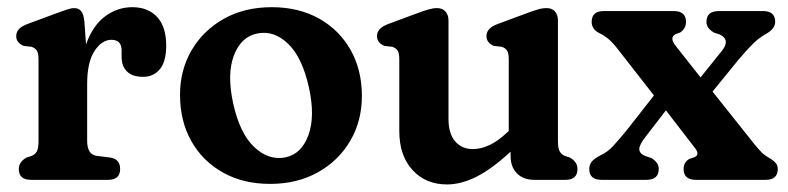

<svg xmlns="http://www.w3.org/2000/svg" viewBox="-20 -488 2138 521"><path d="M209 -429 213.5 -367.5Q231.5 -418.5 265 -443.5Q298.5 -468.5 339 -468.5Q382 -468.5 406.5 -441.8Q431 -415 431 -364.5Q431 -321 413.8 -300.2Q396.5 -279.5 368.5 -279.5Q339.5 -279.5 324.8 -293.8Q310 -308 310 -333.5V-351Q310 -380 282.5 -380Q256.5 -380 236.5 -349.8Q216.5 -319.5 216.5 -260V-105.5Q216.5 -68.5 243 -65L279 -60.5Q306 -56.5 306 -29.5Q306 0 273 0H64Q31 0 31 -29.5Q31 -48.5 52 -60.5L66 -65Q75.5 -69 80 -77.2Q84.5 -85.5 84.5 -105.5V-326.5Q84.5 -344 79.8 -351Q75 -358 65.5 -361L44 -363.5Q24 -372 24 -390Q24 -411.5 53.5 -422.5L134.5 -452.5Q150.5 -458.5 162 -462.2Q173.5 -466 181.5 -466Q193.5 -466 200.2 -457.8Q207 -449.5 209 -429Z M717.5 -468.5Q790.5 -468.5 845.5 -437.8Q900.5 -407 931.2 -352.8Q962 -298.5 962 -227.5Q962 -160 930.5 -106Q899 -52 842.8 -20.5Q786.5 11 713 11Q640 11 585 -19.8Q530 -50.5 499.2 -105Q468.5 -159.5 468.5 -231Q468.5 -298 500 -351.8Q531.5 -405.5 587.5 -437Q643.5 -468.5 717.5 -468.5ZM754.5 -61Q798 -70 816.8 -121Q835.5 -172 818.5 -249.5Q800.5 -332 761.8 -369.2Q723 -406.5 677.5 -397Q634 -388 614.8 -337.8Q595.5 -287.5 612.5 -208.5Q630.5 -126 669.8 -89Q709 -52 754.5 -61Z M1063.5 -132.5V-326.5Q1063.5 -344 1058.8 -351Q1054 -358 1044.5 -361L1023 -363.5Q1003 -372 1003 -390Q1003 -411.5 1032.5 -422.5L1112 -452Q1131 -459 1143 -462.5Q1155 -466 1166 -466Q1180.5 -466 1188.8 -456.8Q1197 -447.5 1197 -432.5V-165.5Q1197 -125.5 1215 -104.5Q1233 -83.5 1263 -83.5Q1284.5 -83.5 1307.5 -94Q1330.5 -104.5 1355.5 -128L1360.5 -132.5V-326.5Q1360.5 -344 1355.8 -351Q1351 -358 1341.5 -361L1320 -363.5Q1300 -372 1300 -390Q1300 -411.5 1329.5 -422.5L1409 -452Q1428 -459 1440 -462.5Q1452 -466 1463.5 -466Q1478 -466 1486 -456.8Q1494 -447.5 1494 -432.5V-105.5Q1494 -85.5 1498.8 -77.2Q1503.5 -69 1512.5 -65L1526.5 -60.5Q1547 -48.5 1547 -29.5Q1547 0 1514.5 0H1430Q1400 0 1382.8 -17.5Q1365.5 -35 1365.5 -65V-76.5Q1315 -29.5 1273 -8.5Q1231 12.5 1193 12.5Q1135 12.5 1099.2 -26.8Q1063.5 -66 1063.5 -132.5Z M1813.5 -363.5 1881 -278 1938.5 -349.5Q1963 -380 1933 -394.5L1918.5 -399Q1897 -411 1897 -428.5Q1897 -458 1930.5 -458H2050.5Q2083.5 -458 2083.5 -428.5Q2083.5 -409.5 2057 -395Q2040 -385.5 2024.8 -370.8Q2009.5 -356 1986 -328.5L1913.5 -239.5L2026.5 -97.5Q2040.5 -80.5 2048 -73.2Q2055.5 -66 2067 -59.5Q2078.5 -53 2084.5 -46.2Q2090.5 -39.5 2090.5 -29.5Q2090.5 0 2057.5 0H1868.5Q1835 0 1835 -29.5Q1835 -47.5 1850 -56.5L1864.5 -61.5Q1879.5 -68 1866.5 -85.5L1787 -188.5L1731.5 -116.5Q1715 -95.5 1714.8 -84Q1714.5 -72.5 1728 -66L1747.5 -59Q1767.5 -47.5 1767.5 -29.5Q1767.5 0 1734 0H1612Q1579 0 1579 -29.5Q1579 -40.5 1585.2 -48.8Q1591.5 -57 1608.5 -66Q1629 -75.5 1644.2 -92.2Q1659.5 -109 1682.5 -137L1754.5 -229L1655 -356.5Q1642 -373 1631 -382.2Q1620 -391.5 1607.5 -397.5Q1585.5 -408 1585.5 -428.5Q1585.5 -458 1618.5 -458H1808Q1841.5 -458 1841.5 -428.5Q1841.5 -411 1826 -400L1813.5 -395.5Q1795.5 -386 1813.5 -363.5Z"/></svg>

Font: Fraunces 72pt S100 SemiBold
Style: Regular
Weight: 600
Version: Version 1.000; ttfautohint (v1.8.3)